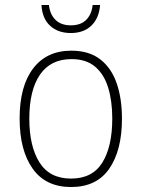

<svg xmlns="http://www.w3.org/2000/svg" viewBox="-20 -743 570 773"><path d="M266 10Q164 10 111.5 -64Q59 -138 59 -266Q59 -396 113.5 -467.5Q168 -539 267 -539Q338 -539 383 -504.5Q428 -470 449.5 -408.5Q471 -347 471 -265Q471 -138 420 -64Q369 10 266 10ZM266 -24Q352 -24 392 -88.5Q432 -153 432 -266Q432 -336 415.5 -390Q399 -444 363 -474.5Q327 -505 268 -505Q184 -505 141 -442.5Q98 -380 98 -265Q98 -154 139 -89Q180 -24 266 -24ZM265 -610Q214 -610 182 -639Q150 -668 147 -723H177Q181 -685 203.5 -663Q226 -641 265 -641Q305 -641 327 -663Q349 -685 353 -723H383Q379 -670 348 -640Q317 -610 265 -610Z"/></svg>

Font: Noto Sans Mono Condensed ExtraLight
Style: Regular
Weight: 200
Width: 3
Designer: Monotype Design Team
Foundry: Monotype Imaging Inc.
Version: Version 2.014; ttfautohint (v1.8.4.7-5d5b)